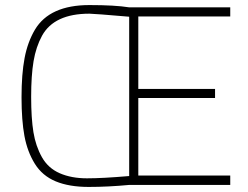

<svg xmlns="http://www.w3.org/2000/svg" viewBox="-20 -729 980 758"><path d="M889 1H491Q407 9 330 9Q253 9 200 -13Q147 -35 117.5 -82.5Q88 -130 76.5 -192Q65 -254 65 -345Q65 -436 77 -499.5Q89 -563 118 -612Q176 -709 333 -709Q434 -709 490 -700H889V-664H526V-378H829V-342H526V-36H889ZM490 -34V-663Q350 -675 333 -675Q194 -675 146 -588Q122 -544 112.5 -487.5Q103 -431 103 -346.5Q103 -262 112 -207Q121 -152 145.5 -108.5Q170 -65 216 -45Q262 -25 323.5 -25Q385 -25 490 -34Z"/></svg>

Font: Titillium Web
Style: Thin
Weight: 200
Version: Version 1.001;PS 57.000;hotconv 1.0.70;makeotf.lib2.5.55311